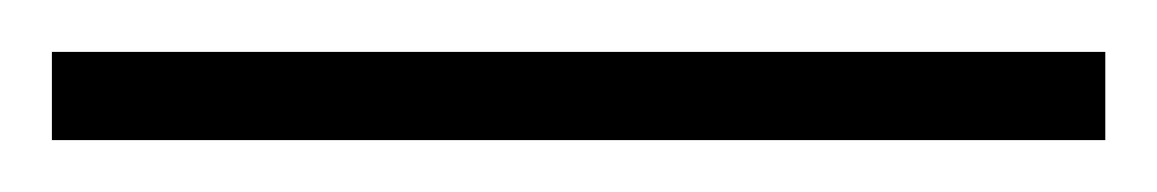

<svg xmlns="http://www.w3.org/2000/svg" viewBox="-24 -814 446 74"><path d="M402 -760H-4V-794H402Z"/></svg>

Font: Noto Sans Lao Looped ExtraCondensed ExtraLight
Style: Regular
Weight: 200
Width: 2
Designer: Mark Frömberg, Ben Mitchell
Foundry: The Fontpad Ltd
Version: Version 1.002; ttfautohint (v1.8.4.7-5d5b)